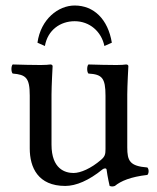

<svg xmlns="http://www.w3.org/2000/svg" viewBox="-20 -665 571 697"><path d="M217 10C256 10 303 -10 352 -50C357 -54 366 -56 367 -49C370 -24 378 10 378 10C386 13 391 12 397 10C419 -8 454 -23 515 -30C521 -36 521 -51 515 -57C451 -62 442 -81 442 -130V-322C442 -352 446 -425 446 -425C446 -428 443 -431 438 -431C433 -430 418 -429 403 -429C371 -429 335 -430 301 -431C295 -425 295 -404 301 -398C350 -395 363 -383 363 -317V-124C363 -105 361 -97 347 -85C310 -53 272 -37 247 -37C217 -37 167 -51 167 -140V-322C167 -352 171 -425 171 -425C171 -428 168 -431 163 -431C158 -430 143 -429 128 -429C96 -429 60 -430 26 -431C20 -425 20 -404 26 -398C74 -394 88 -383 88 -318V-126C88 -57 118 10 217 10ZM359 -498 386 -510C372 -595 321 -645 251 -645C192 -645 128 -596 116 -510L143 -498C153 -556 199 -588 251 -588C305 -588 348 -551 359 -498Z"/></svg>

Font: Libertinus Math
Style: Regular
Weight: 400
Designer: Philipp H. Poll, Khaled Hosny
Foundry: Caleb Maclennan
Version: Version 7.050;RELEASE